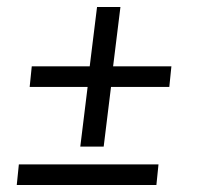

<svg xmlns="http://www.w3.org/2000/svg" viewBox="-20 -553 570 550"><path d="M231 -304H65L71 -363H237L258 -533H325L304 -363H471L465 -304H298L277 -133H210ZM34 -82H434L428 -23H28Z"/></svg>

Font: Faustina VF Beta
Style: Italic
Weight: 400
Italic angle: -8°
Designer: Alfonso Garcia
Foundry: Omnibus-Type
Version: Version 1.006